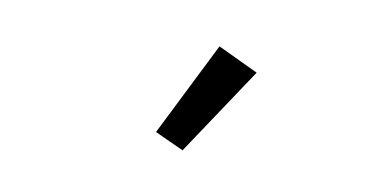

<svg xmlns="http://www.w3.org/2000/svg" viewBox="-35 -853 671 342"><g transform="rotate(10 300.0 -682.0)"><path d="M307.1 -585 413.1 -744.1 339.8 -778.8 254.9 -608.9Z"/></g></svg>

Font: Plexus Sans
Style: Regular
Weight: 400
Version: Version 2.001;PS 002.001;hotconv 1.0.70;makeotf.lib2.5.58329